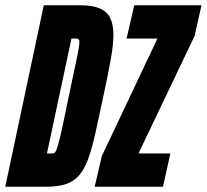

<svg xmlns="http://www.w3.org/2000/svg" viewBox="-37 -708 784 728"><path d="M-17 0 129 -688H267Q314 -688 341.5 -676Q369 -664 381 -639.5Q393 -615 393 -577Q393 -539 383 -483Q373 -427 356 -348Q339 -268 326 -209Q313 -150 299 -110Q285 -70 265 -45.5Q245 -21 214.5 -10.5Q184 0 137 0ZM141 -126H160Q165 -126 169 -128Q173 -130 177 -140Q181 -150 187 -173Q193 -196 202 -237.5Q211 -279 224 -344Q244 -440 254 -486Q264 -532 264 -550Q264 -554 262.5 -556.5Q261 -559 259 -560Q257 -561 254.5 -561.5Q252 -562 250 -562H234ZM322 0 349 -116 560 -562H443L472 -688H727L701 -572L488 -126H609L581 0Z"/></svg>

Font: Saira UltraCondensed Black
Style: Italic
Weight: 900
Width: 1
Italic angle: -12°
Designer: Hector Gatti with collaboration of the Omnibus-Type team
Foundry: Omnibus-Type
Version: Version 1.101